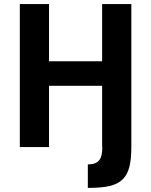

<svg xmlns="http://www.w3.org/2000/svg" viewBox="-20 -720 740 940"><path d="M77 -700H220V-420H480V-700H623V0Q623 58 613.5 96.5Q604 135 580.5 158Q557 181 517.5 190.5Q478 200 410 200V85Q448 85 464.5 66Q481 47 481 0H480V-300H220V0H77Z"/></svg>

Font: Golos UI
Style: Bold
Weight: 700
Designer: A.Korolkova, Vitaly Kuzmin
Foundry: ParaType Ltd
Version: Version 2.000